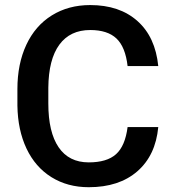

<svg xmlns="http://www.w3.org/2000/svg" viewBox="-20 -741 693 770"><path d="M614.7 -231.4Q604 -117.7 530.8 -54Q457.5 9.8 335.9 9.8Q251 9.8 186.3 -30.5Q121.6 -70.8 86.4 -145Q51.3 -219.2 49.8 -317.4V-383.8Q49.8 -484.4 85.4 -561Q121.1 -637.7 187.7 -679.2Q254.4 -720.7 341.8 -720.7Q459.5 -720.7 531.2 -656.7Q603 -592.8 614.7 -476.1H491.7Q482.9 -552.7 447 -586.7Q411.1 -620.6 341.8 -620.6Q261.2 -620.6 218 -561.8Q174.8 -502.9 173.8 -389.2V-326.2Q173.8 -210.9 215.1 -150.4Q256.3 -89.8 335.9 -89.8Q408.7 -89.8 445.3 -122.6Q481.9 -155.3 491.7 -231.4Z"/></svg>

Font: RobotoDraft Medium
Style: Regular
Weight: 500
Version: Version 2.001152; 2014